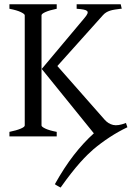

<svg xmlns="http://www.w3.org/2000/svg" viewBox="-20 -635 618 894"><path d="M174.3 -314 373 -550.8Q384.3 -564 387.2 -571.8Q390.1 -579.6 385.3 -584Q380.4 -588.4 368.2 -590.6Q356 -592.8 336.9 -594.2V-615.2H542L546.9 -594.2H542Q526.4 -592.3 514.2 -590.3Q502 -588.4 492.2 -585.2Q482.4 -582 474.4 -577.1Q466.3 -572.3 459 -564L247.1 -327.6L466.8 -78.1Q483.9 -58.6 506.8 -53.2Q529.8 -47.9 566.4 -62.5L573.2 -42.5Q531.7 -22.9 490.7 3.9Q449.7 30.8 415 60.1Q403.3 70.3 387.9 85.2Q372.6 100.1 353.5 121.3Q334.5 142.6 311.8 171.4Q289.1 200.2 262.2 238.3Q261.2 237.8 257.6 235.8Q253.9 233.9 249.5 231.4L241.2 226.6Q237.3 224.1 235.4 222.7Q278.8 145 323.5 87.4Q368.2 29.8 417 -14.2ZM23.9 0V-21Q57.1 -27.8 76.2 -35.9Q95.2 -43.9 95.2 -50.8V-564Q95.2 -569.8 77.1 -578.6Q59.1 -587.4 23.9 -594.2V-615.2H244.1V-594.2Q210.9 -587.4 192.1 -579.1Q173.3 -570.8 173.3 -564V-50.8Q173.3 -44.9 190.9 -36.4Q208.5 -27.8 244.1 -21V0Z"/></svg>

Font: Noto Serif Devanagari
Style: Regular
Weight: 400
Designer: Monotype Design Team
Foundry: Monotype Imaging Inc.
Version: Version 1.01